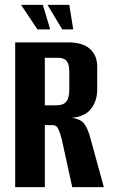

<svg xmlns="http://www.w3.org/2000/svg" viewBox="-20 -764 460 784"><path d="M42 0V-591H258Q317 -591 347 -564.5Q377 -538 377 -491V-399Q377 -352 352 -320Q327 -288 274 -283Q308 -278 322.5 -260.5Q337 -243 348 -204L404 0H275L232 -196Q226 -220 218.5 -236.5Q211 -253 197 -253H163V0ZM163 -334H211Q239 -334 251 -349.5Q263 -365 263 -399V-470Q263 -502 252 -515Q241 -528 218 -528H163ZM279 -644H234L174 -744H263ZM185 -644H133L66 -744H155Z"/></svg>

Font: Alumni Sans
Style: Bold
Weight: 700
Designer: Robert E. Leuschke
Foundry: Robert E. Leuschke
Version: Version 1.018